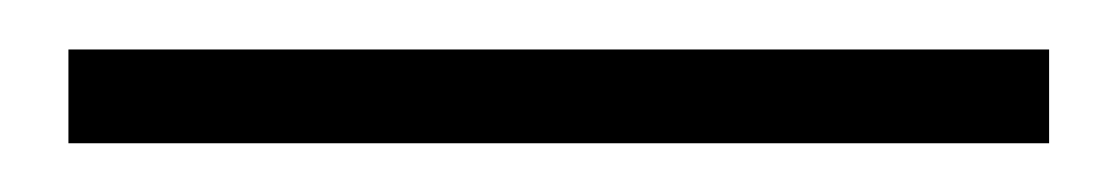

<svg xmlns="http://www.w3.org/2000/svg" viewBox="-20 18 452 78"><path d="M7.8 38.1H406.2V76.2H7.8Z"/></svg>

Font: Gothic A1 ExtraLight
Style: Regular
Weight: 275
Designer: HanYang I&C Co.,Ltd.
Foundry: HanYang I&C Co.,Ltd.
Version: Version 2.50